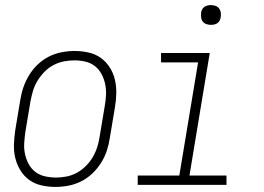

<svg xmlns="http://www.w3.org/2000/svg" viewBox="-20 -729 1040 757"><path d="M199 8Q171 8 144 2Q117 -4 96 -19Q75 -34 61 -56.5Q47 -79 40.5 -105Q34 -131 35 -159Q36 -187 40 -215L60 -335Q64 -361 72.5 -385.5Q81 -410 95 -433Q109 -456 129 -475Q149 -494 173 -506Q197 -518 223 -523Q249 -528 274 -528Q302 -528 329 -522Q356 -516 377 -501Q398 -486 412.5 -463.5Q427 -441 433 -415Q439 -389 438.5 -361Q438 -333 433 -305L413 -185Q409 -159 401 -134.5Q393 -110 378.5 -87Q364 -64 344 -45Q324 -26 300 -14Q276 -2 250 3Q224 8 199 8ZM201 -29Q221 -29 242 -33Q263 -37 282.5 -47.5Q302 -58 318.5 -74.5Q335 -91 346 -110Q357 -129 363.5 -149.5Q370 -170 373 -191L393 -311Q397 -333 398 -355Q399 -377 394.5 -398Q390 -419 380 -437.5Q370 -456 354 -468.5Q338 -481 317 -486Q296 -491 273 -491Q253 -491 232 -487Q211 -483 191 -472.5Q171 -462 155 -445.5Q139 -429 127.5 -410Q116 -391 110 -370.5Q104 -350 100 -329L80 -209Q77 -187 75.5 -165Q74 -143 78.5 -122Q83 -101 93 -82.5Q103 -64 119 -51.5Q135 -39 156.5 -34Q178 -29 201 -29Z M523 0V-37H687L761 -483H615V-520H807L727 -37H873V0ZM812 -631Q802 -631 793.5 -634Q785 -637 779.5 -644Q774 -651 773 -660.5Q772 -670 773 -680Q774 -686 777 -692Q780 -698 786 -702Q792 -706 798.5 -707.5Q805 -709 811 -709Q821 -709 829.5 -706Q838 -703 843.5 -696Q849 -689 850.5 -679.5Q852 -670 850 -660Q849 -654 846 -648Q843 -642 837.5 -638Q832 -634 825 -632.5Q818 -631 812 -631Z"/></svg>

Font: Iosevka SS18 Extralight
Style: Italic
Weight: 200
Italic angle: -9°
Monospace: yes
Designer: Belleve Invis
Foundry: Belleve Invis
Version: Version 25.1.1; ttfautohint (v1.8.4)